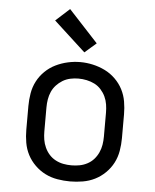

<svg xmlns="http://www.w3.org/2000/svg" viewBox="-55 -825 710 880"><g transform="rotate(5 300.0 -385.5)"><path d="M300 8Q271 8 241.5 3Q212 -2 186 -15Q160 -28 138.5 -49Q117 -70 103.5 -96Q90 -122 85 -151.5Q80 -181 80 -210V-320Q80 -349 85 -378.5Q90 -408 103.5 -434Q117 -460 138.5 -481Q160 -502 186.5 -515Q213 -528 242 -534.5Q271 -541 300 -541Q329 -541 358 -534.5Q387 -528 413.5 -515Q440 -502 461.5 -481Q483 -460 496.5 -434Q510 -408 515 -378.5Q520 -349 520 -320V-210Q520 -181 515 -151.5Q510 -122 496.5 -96Q483 -70 461.5 -49Q440 -28 414 -15Q388 -2 358.5 3Q329 8 300 8ZM300 -66Q319 -66 337.5 -69.5Q356 -73 373 -82Q390 -91 402.5 -105Q415 -119 423 -136.5Q431 -154 434 -172.5Q437 -191 437 -210V-320Q437 -339 434 -358Q431 -377 423 -394Q415 -411 402 -425.5Q389 -440 372 -448.5Q355 -457 336 -461Q317 -465 298 -465Q279 -465 260.5 -461Q242 -457 226 -447.5Q210 -438 197 -424Q184 -410 176.5 -393Q169 -376 166 -357.5Q163 -339 163 -320V-210Q163 -191 166 -172.5Q169 -154 177 -136.5Q185 -119 197.5 -105Q210 -91 227 -82Q244 -73 262.5 -69.5Q281 -66 300 -66ZM314 -587 168 -721 232 -779 367 -633Z"/></g></svg>

Font: Iosevka Mono
Style: Regular
Weight: 400
Designer: Belleve Invis
Foundry: Belleve Invis
Version: Version 11.1.1